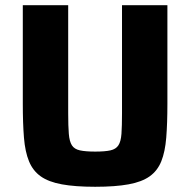

<svg xmlns="http://www.w3.org/2000/svg" viewBox="-20 -708 730 736"><path d="M344.9 8Q267.8 8 217 -1.4Q166.1 -10.7 136.1 -32Q106.1 -53.3 91.2 -89.7Q76.2 -126.1 71.8 -180.6Q67.4 -235.1 67.4 -310.3V-688H241.4V-273.5Q241.4 -224.5 243.8 -195.1Q246.2 -165.7 255.6 -151Q264.9 -136.3 286.3 -131.6Q307.8 -126.9 344.9 -126.9Q382.5 -126.9 403.4 -131.6Q424.4 -136.3 433.9 -151Q443.5 -165.7 445.6 -195.1Q447.7 -224.5 447.7 -273.5V-688H621.7V-310.3Q621.7 -235.1 617.3 -180.6Q612.9 -126.1 598.3 -89.7Q583.6 -53.3 553.7 -32Q523.8 -10.7 472.9 -1.4Q422 8 344.9 8Z"/></svg>

Font: Saira Thin
Style: Regular
Weight: 100
Designer: Hector Gatti with collaboration of the Omnibus-Type team
Foundry: Omnibus-Type
Version: Version 1.101